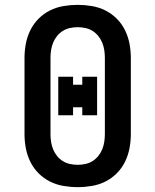

<svg xmlns="http://www.w3.org/2000/svg" viewBox="-20 -763 640 791"><path d="M300 8Q271 8 241.5 3Q212 -2 186 -15Q160 -28 139 -49Q118 -70 105 -96.5Q92 -123 86.5 -152Q81 -181 81 -210V-525Q81 -554 86.5 -583Q92 -612 105 -638.5Q118 -665 139 -686Q160 -707 186 -720Q212 -733 241.5 -738Q271 -743 300 -743Q329 -743 358.5 -738Q388 -733 414 -720Q440 -707 461 -686Q482 -665 495 -638.5Q508 -612 513.5 -583Q519 -554 519 -525V-210Q519 -181 513.5 -152Q508 -123 495 -96.5Q482 -70 461 -49Q440 -28 414 -15Q388 -2 358.5 3Q329 8 300 8ZM300 -84Q316 -84 332 -87.5Q348 -91 361.5 -99.5Q375 -108 385 -120.5Q395 -133 401 -147.5Q407 -162 409.5 -178Q412 -194 412 -210V-525Q412 -541 409.5 -557Q407 -573 401 -587.5Q395 -602 385 -614.5Q375 -627 361.5 -635.5Q348 -644 332 -647.5Q316 -651 300 -651Q284 -651 268 -647.5Q252 -644 238.5 -635.5Q225 -627 215 -614.5Q205 -602 199 -587.5Q193 -573 190.5 -557Q188 -541 188 -525V-210Q188 -194 190.5 -178Q193 -162 199 -147.5Q205 -133 215 -120.5Q225 -108 238.5 -99.5Q252 -91 268 -87.5Q284 -84 300 -84ZM281 -288H220V-447H281V-414H319V-447H380V-288H319V-321H281Z"/></svg>

Font: Iosevka Etoile Semibold
Style: Regular
Weight: 600
Designer: Belleve Invis
Foundry: Belleve Invis
Version: Version 22.1.2; ttfautohint (v1.8.4)